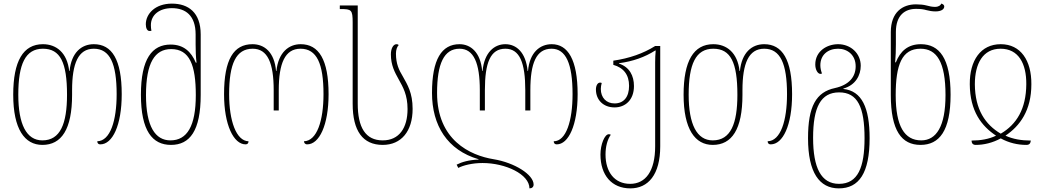

<svg xmlns="http://www.w3.org/2000/svg" viewBox="-20 -790 5767 1060"><path d="M214 10C319 10 378 -75 378 -267V-292C378 -440 412 -521 498 -521C587 -521 624 -439 624 -270C624 -124 589 -12 517 -10C517 -2 521 7 534 7C601 7 652 -98 652 -270C652 -461 598 -546 498 -546C429 -546 374 -499 364 -398H362C351 -499 291 -546 217 -546C108 -546 53 -453 53 -267C53 -77 116 10 214 10ZM214 -15C126 -15 81 -104 81 -267C81 -436 120 -521 217 -521C313 -521 350 -445 350 -267C350 -107 313 -15 214 -15Z M924 10C1028 10 1088 -68 1088 -266V-600C1088 -721 1020 -770 929 -770C836 -770 785 -713 785 -656C785 -634 793 -619 805 -619C808 -619 813 -619 816 -620C814 -630 813 -640 813 -651C813 -708 860 -745 929 -745C1004 -745 1060 -705 1060 -600V-544C1060 -511 1061 -477 1065 -444H1061C1036 -504 994 -544 922 -544C820 -544 758 -466 758 -267C758 -68 821 10 924 10ZM921 -15C837 -15 786 -92 786 -265C786 -444 835 -519 925 -519C1027 -519 1061 -430 1061 -265C1061 -94 1013 -15 921 -15Z M1336 7C1347 7 1352 0 1352 -10C1284 -12 1245 -123 1245 -270C1245 -438 1283 -521 1375 -521C1458 -521 1491 -441 1491 -292V-180H1519V-292C1519 -440 1553 -521 1639 -521C1729 -521 1766 -439 1766 -270C1766 -124 1730 -12 1658 -10C1659 -2 1663 7 1676 7C1742 7 1794 -98 1794 -270C1794 -461 1740 -546 1640 -546C1575 -546 1517 -502 1506 -398H1504C1495 -503 1439 -546 1374 -546C1270 -546 1217 -462 1217 -270C1217 -100 1270 7 1336 7Z M2093 10C2195 10 2258 -65 2258 -189C2258 -278 2229 -323 2204 -368C2183 -403 2166 -437 2166 -494C2166 -515 2172 -532 2181 -541C2178 -545 2174 -546 2169 -546C2151 -546 2138 -522 2138 -490C2138 -429 2160 -390 2181 -352C2205 -309 2230 -266 2230 -188C2230 -84 2184 -15 2093 -15C1998 -15 1955 -86 1955 -218V-760H1856V-740H1861C1920 -740 1927 -736 1927 -666V-217C1927 -67 1983 10 2093 10Z M3026 -546C2962 -546 2904 -502 2895 -398H2893C2883 -503 2829 -546 2770 -546C2710 -546 2654 -502 2644 -398H2642C2633 -503 2577 -546 2517 -546C2418 -546 2365 -462 2365 -277C2365 -97 2450 39 2622 89V91C2569 93 2530 104 2501 119L2510 137C2537 123 2587 110 2644 110C2771 110 2903 172 2903 250C2917 250 2926 242 2926 229C2926 174 2821 108 2705 89C2575 68 2393 -17 2393 -277C2393 -438 2431 -521 2517 -521C2596 -521 2629 -441 2629 -292V-180H2657V-292C2657 -443 2687 -521 2770 -521C2849 -521 2880 -444 2880 -292V-180H2908V-292C2908 -440 2940 -521 3025 -521C3104 -521 3141 -439 3141 -270C3141 -124 3106 -10 3037 -10C3037 -2 3041 7 3054 7C3118 7 3169 -98 3169 -270C3169 -461 3115 -546 3026 -546Z M3460 250C3558 250 3625 175 3625 18V-536H3597C3532 -495 3455 -468 3366 -455V-432C3423 -416 3453 -377 3453 -316C3453 -255 3424 -219 3373 -219C3328 -219 3297 -250 3297 -299C3297 -310 3299 -320 3302 -332C3299 -333 3296 -334 3293 -334C3279 -334 3270 -317 3270 -296C3270 -239 3310 -197 3373 -197C3431 -197 3480 -237 3480 -315C3480 -371 3456 -420 3397 -439V-441C3474 -451 3541 -475 3597 -511H3600C3598 -489 3597 -468 3597 -446V18C3597 155 3544 225 3459 225C3372 225 3323 159 3323 63C3323 20 3333 -19 3352 -46C3349 -48 3346 -49 3341 -49C3318 -49 3295 8 3295 63C3295 177 3357 250 3460 250Z M3915 10C4020 10 4079 -75 4079 -267V-292C4079 -440 4113 -521 4199 -521C4288 -521 4325 -439 4325 -270C4325 -124 4290 -12 4218 -10C4218 -2 4222 7 4235 7C4302 7 4353 -98 4353 -270C4353 -461 4299 -546 4199 -546C4130 -546 4075 -499 4065 -398H4063C4052 -499 3992 -546 3918 -546C3809 -546 3754 -453 3754 -267C3754 -77 3817 10 3915 10ZM3915 -15C3827 -15 3782 -104 3782 -267C3782 -436 3821 -521 3918 -521C4014 -521 4051 -445 4051 -267C4051 -107 4014 -15 3915 -15Z M4611 250C4723 250 4781 165 4781 -27C4781 -196 4738 -288 4636 -299V-301C4704 -320 4732 -375 4732 -427C4732 -495 4677 -546 4607 -546C4546 -546 4481 -508 4481 -434C4481 -406 4494 -382 4510 -382C4512 -382 4516 -383 4518 -384C4512 -401 4509 -415 4509 -430C4509 -487 4551 -521 4607 -521C4658 -521 4704 -487 4704 -424C4704 -365 4667 -321 4590 -304C4485 -282 4441 -202 4441 -27C4441 163 4504 250 4611 250ZM4612 225C4513 225 4469 136 4469 -29C4469 -198 4511 -280 4613 -280C4715 -280 4753 -198 4753 -27C4753 133 4717 225 4612 225Z M5062 10C5166 10 5228 -68 5228 -267C5228 -468 5166 -546 5064 -546C4992 -546 4950 -507 4926 -446H4922C4925 -479 4926 -513 4926 -546V-613C4926 -707 4977 -741 5037 -741C5062 -741 5078 -739 5095 -734C5111 -730 5126 -727 5145 -727C5175 -727 5193 -738 5193 -754C5193 -764 5183 -769 5176 -770C5174 -761 5162 -752 5142 -752C5128 -752 5111 -755 5094 -760C5079 -764 5058 -766 5037 -766C4963 -766 4898 -723 4898 -613V-266C4898 -68 4958 10 5062 10ZM5066 -15C4973 -15 4925 -94 4925 -265C4925 -432 4959 -521 5062 -521C5152 -521 5200 -447 5200 -265C5200 -92 5149 -15 5066 -15Z M5367 10C5413 10 5461 -2 5505 -26C5550 -1 5599 10 5646 10C5665 10 5669 0 5671 -14C5620 -14 5572 -22 5531 -41C5611 -95 5674 -180 5674 -325C5675 -456 5615 -546 5505 -546C5394 -546 5333 -456 5334 -325C5335 -176 5399 -94 5479 -41C5440 -22 5393 -14 5344 -14C5344 2 5352 10 5367 10ZM5505 -52C5420 -102 5363 -185 5362 -325C5362 -438 5406 -521 5504 -521C5603 -521 5647 -439 5646 -325C5645 -188 5592 -103 5505 -52Z"/></svg>

Font: Noto Serif Georgian Condensed Thin
Style: Regular
Weight: 100
Width: 3
Designer: Monotype Design Team, Akaki Razmadze
Foundry: Google LLC
Version: Version 2.003